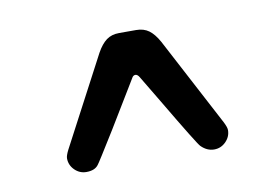

<svg xmlns="http://www.w3.org/2000/svg" viewBox="-44 -752 600 413"><g transform="rotate(-10 256.0 -546.0)"><path d="M79.1 -440.4Q79.1 -446.3 85 -458L187.5 -652.3Q197.3 -669.9 208.5 -678.2Q219.7 -686.5 236.3 -686.5H273.4Q290 -686.5 301.3 -678.2Q312.5 -669.9 322.3 -652.3L424.8 -458Q430.7 -446.3 430.7 -440.4Q430.7 -425.8 419.9 -415Q409.2 -404.3 394.5 -404.3Q378.9 -404.3 366.2 -417Q361.3 -420.9 298.8 -526.4Q263.7 -585 263.7 -585Q259.8 -591.8 254.9 -591.8Q250 -591.8 247.1 -585.9Q198.2 -505.9 185.5 -484.4Q144.5 -418 141.6 -415Q133.8 -404.3 115.2 -404.3Q100.6 -404.3 89.8 -415Q79.1 -425.8 79.1 -440.4Z"/></g></svg>

Font: KTXP_ComRound
Style: Medium
Weight: 500
Version: Version 1.01;May 16, 2022;FontCreator 13.0.0.2683 64-bit